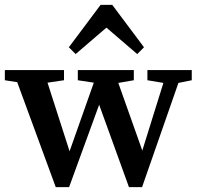

<svg xmlns="http://www.w3.org/2000/svg" viewBox="-23 -768 819 792"><path d="M585 -437V-479H768V-437L713 -426L563 4H509L386 -336L262 4H207L48 -429L-3 -437V-479H241V-437L173 -427L264 -144L364 -427L298 -437V-479H529V-437L465 -426L564 -147L651 -426ZM543 -545 416 -654 289 -545 261 -573 392 -748H440L571 -573Z"/></svg>

Font: Source Serif 4 Semibold
Style: Regular
Weight: 600
Designer: Frank Grießhammer
Foundry: Adobe
Version: Version 4.005;hotconv 1.1.0;makeotfexe 2.6.0